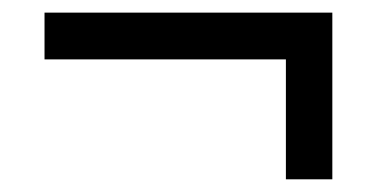

<svg xmlns="http://www.w3.org/2000/svg" viewBox="-20 -409 591 301"><path d="M501 -389.2V-127.9H428.2V-315.9H49.8V-389.2Z"/></svg>

Font: WenQuanYi Micro Hei
Style: Regular
Weight: 400
Foundry: Ascender Corporation
Version: Version 0.2.0-beta